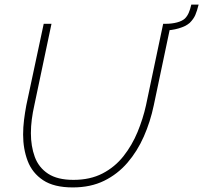

<svg xmlns="http://www.w3.org/2000/svg" viewBox="-20 -814 888 839"><path d="M298 5Q216 5 168.5 -26.5Q121 -58 101 -110.5Q81 -163 81 -226Q81 -258 85 -290Q89 -322 95 -354L171 -710H205L130 -354Q123 -323 119 -292.5Q115 -262 115 -232Q115 -175 132 -128.5Q149 -82 190 -55Q231 -28 301 -28Q374 -28 428 -56Q482 -84 519.5 -131.5Q557 -179 581 -237Q605 -295 618 -354L693 -710H727L652 -354Q637 -282 608.5 -217.5Q580 -153 537 -103Q494 -53 435 -24Q376 5 298 5ZM697 -681 703 -710Q731 -710 753.5 -716Q776 -722 788 -733Q798 -743 804.5 -757.5Q811 -772 816 -794H848Q841 -766 833.5 -748.5Q826 -731 809 -714Q792 -699 761 -690Q730 -681 697 -681Z"/></svg>

Font: Raleway ExtraLight
Style: Italic
Weight: 200
Italic angle: -12°
Designer: Matt McInerney, Pablo Impallari, Rodrigo Fuenzalida
Foundry: Matt McInerney, Pablo Impallari, Rodrigo Fuenzalida
Version: Version 4.026